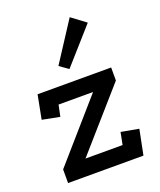

<svg xmlns="http://www.w3.org/2000/svg" viewBox="-136 -814 751 900"><g transform="rotate(-20 240.0 -364.0)"><path d="M47 0V-68L303 -361H131L119 -304L32 -321L55 -440H422V-375L163 -80H348L360 -141L448 -125L423 0ZM320 -728 391 -675 236 -500 192 -531Z"/></g></svg>

Font: Podkova SemiBold
Style: Regular
Weight: 600
Designer: Ilya Yudin
Foundry: Cyreal (www.cyreal.org)
Version: Version 2.103